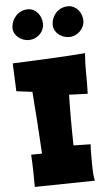

<svg xmlns="http://www.w3.org/2000/svg" viewBox="-66 -1042 640 1116"><g transform="rotate(-5 254.5 -484.0)"><path d="M449.2 -716.8Q444.3 -657.2 445.3 -598.1Q446.3 -539.1 444.3 -480.5L335.9 -484.4Q335 -450.2 334.5 -417Q334 -383.8 334 -349.6Q334 -308.6 334.5 -269Q335 -229.5 335.9 -188.5L435.5 -186.5Q433.6 -158.2 433.6 -128.9Q433.6 -99.6 433.6 -70.3Q433.6 -45.9 435.1 -21.5Q436.5 2.9 441.4 26.4L90.8 32.2Q90.8 -15.6 89.8 -62Q88.9 -108.4 85.9 -156.2L149.4 -157.2Q144.5 -249 138.2 -338.9Q131.8 -428.7 125 -519.5L32.2 -531.2Q30.3 -572.3 28.8 -612.8Q27.3 -653.3 25.4 -694.3Q131.8 -698.2 236.8 -703.6Q341.8 -709 449.2 -716.8ZM456.1 -907.2Q456.1 -888.7 448.7 -872.6Q441.4 -856.4 428.7 -844.2Q416 -832 399.9 -825.2Q383.8 -818.4 365.2 -818.4Q348.6 -818.4 333 -824.2Q317.4 -830.1 304.7 -840.3Q292 -850.6 284.2 -865.2Q276.4 -879.9 276.4 -896.5Q276.4 -917 283.7 -935.1Q291 -953.1 304.2 -967.3Q317.4 -981.4 335.4 -989.3Q353.5 -997.1 375 -997.1Q392.6 -997.1 407.7 -989.3Q422.9 -981.4 433.6 -968.8Q444.3 -956.1 450.2 -939.9Q456.1 -923.8 456.1 -907.2ZM220.7 -909.2Q220.7 -872.1 193.8 -846.7Q167 -821.3 129.9 -821.3Q114.3 -821.3 98.6 -827.1Q83 -833 70.3 -843.3Q57.6 -853.5 49.8 -867.7Q42 -881.8 42 -898.4Q42 -918.9 49.8 -937.5Q57.6 -956.1 70.8 -970.2Q84 -984.4 102.1 -992.2Q120.1 -1000 140.6 -1000Q158.2 -1000 172.9 -992.2Q187.5 -984.4 198.2 -971.7Q209 -959 214.8 -942.4Q220.7 -925.8 220.7 -909.2Z"/></g></svg>

Font: Slackey
Style: Regular
Weight: 400
Designer: Squid
Foundry: Font Diner, Inc DBA Sideshow
Version: Version 1.001